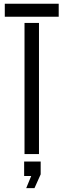

<svg xmlns="http://www.w3.org/2000/svg" viewBox="-20 -820 338 1022"><path d="M5.5 -731V-800H292.5V-731ZM110.5 0V-698H187.5V0ZM119.5 181.5 146 117H108.5V40H196.5V108L163.5 181.5Z"/></svg>

Font: Big Shoulders Stencil Display Medium
Style: Regular
Weight: 500
Designer: Patric King
Foundry: XO Type Co
Version: Version 1.000